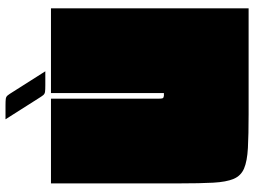

<svg xmlns="http://www.w3.org/2000/svg" viewBox="-130 -770 901 680"><g transform="rotate(-90 320.0 -430.5)"><path d="M630 0H255Q182 0 135.5 -2.5Q89 -5 63 -16Q37 -27 26 -53Q15 -79 12.5 -125.5Q10 -172 10 -245V-700H310V-320Q310 -308 311.5 -304.5Q313 -301 320 -300H330V-700H630ZM237 -861H286Q302 -861 309.5 -860Q317 -859 321.5 -853.5Q326 -848 334 -835L407 -720H358Q342 -720 334.5 -721Q327 -722 322.5 -727.5Q318 -733 310 -746Z"/></g></svg>

Font: Badeen Display
Style: Regular
Weight: 400
Version: Version 1.000; ttfautohint (v1.8.4.7-5d5b)